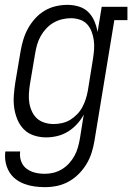

<svg xmlns="http://www.w3.org/2000/svg" viewBox="-20 -558 545 791"><path d="M165 213Q143 213 121.5 210Q100 207 80 199.5Q60 192 44 179.5Q28 167 17.5 149Q7 131 3 109.5Q-1 88 2 66H63Q61 80 63.5 93.5Q66 107 72.5 118Q79 129 89.5 137Q100 145 112 149.5Q124 154 137.5 156Q151 158 165 158Q183 158 201 153.5Q219 149 235.5 139Q252 129 265 114.5Q278 100 287 83.5Q296 67 301 49Q306 31 309 14L325 -86Q314 -65 297 -46.5Q280 -28 259.5 -15.5Q239 -3 216 2.5Q193 8 170 8Q144 8 119.5 0Q95 -8 78 -25.5Q61 -43 51.5 -66Q42 -89 38.5 -114Q35 -139 37 -165.5Q39 -192 43 -218L65 -348Q69 -371 76 -394.5Q83 -418 95 -440Q107 -462 124.5 -481.5Q142 -501 164 -514Q186 -527 210 -532.5Q234 -538 258 -538Q282 -538 305 -531Q328 -524 344 -508Q360 -492 369 -470.5Q378 -449 382 -426L399 -530H505V-475H451L369 23Q365 47 357.5 71Q350 95 336.5 117.5Q323 140 304 159Q285 178 262 190.5Q239 203 214.5 208Q190 213 165 213ZM201 -47Q218 -47 236 -51Q254 -55 269.5 -64.5Q285 -74 298 -87.5Q311 -101 319.5 -117Q328 -133 333.5 -150.5Q339 -168 342 -185L363 -315Q366 -334 367.5 -353.5Q369 -373 366.5 -391.5Q364 -410 357.5 -427.5Q351 -445 339 -458Q327 -471 309 -477Q291 -483 272 -483Q254 -483 235.5 -478.5Q217 -474 200.5 -464.5Q184 -455 170.5 -440.5Q157 -426 147.5 -409Q138 -392 133 -374.5Q128 -357 125 -339L103 -209Q100 -189 99 -170Q98 -151 101 -133Q104 -115 112 -98Q120 -81 133 -69.5Q146 -58 164 -52.5Q182 -47 201 -47Z"/></svg>

Font: Iosevka Slab Light Oblique
Style: Regular
Weight: 300
Italic angle: -9°
Monospace: yes
Designer: Belleve Invis
Foundry: Belleve Invis
Version: Version 11.1.1; ttfautohint (v1.8.3)